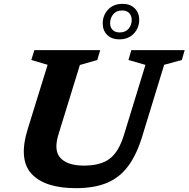

<svg xmlns="http://www.w3.org/2000/svg" viewBox="-20 -968 982 1000"><path d="M284.5 -268Q258.5 -184 295.2 -144.8Q332 -105.5 417.5 -105.5Q504 -105.5 551.5 -141.5Q599 -177.5 626 -266.5L737.5 -630L649 -655.5L664 -707H942L927 -655.5L835 -630.5L721.5 -260Q692 -162.5 647.5 -102.8Q603 -43 537 -15.5Q471 12 376 12Q213.5 12 144.5 -62.5Q75.5 -137 124 -294.5L228 -630.5L143 -655.5L159 -707H502L486.5 -655.5L396 -629.5ZM618.5 -948Q657.5 -948 681.2 -925Q705 -902 705 -865.5Q705 -822.5 676.8 -792.8Q648.5 -763 601 -763Q562 -763 538.5 -786Q515 -809 515 -845.5Q515 -888.5 543 -918.2Q571 -948 618.5 -948ZM603 -799Q633.5 -799 649.8 -818.5Q666 -838 666 -863.5Q666 -886.5 652.8 -900Q639.5 -913.5 616.5 -913.5Q586 -913.5 569.8 -893.8Q553.5 -874 553.5 -847Q553.5 -825.5 566.8 -812.2Q580 -799 603 -799Z"/></svg>

Font: Newsreader Caption SemiBold
Style: Italic
Weight: 600
Italic angle: -17°
Designer: Hugues Gentile
Foundry: Production Type
Version: Version 1.001